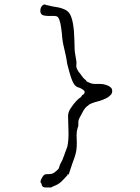

<svg xmlns="http://www.w3.org/2000/svg" viewBox="-20 -752 624 858"><path d="M347.7 -327.1 352.5 -330.1 354.5 -331.1Q358.4 -335.9 358.4 -341.8Q358.4 -345.7 351.6 -350.6Q339.8 -359.4 324.2 -363.3Q318.4 -368.2 314.5 -371.1Q302.7 -384.8 291 -426.8Q279.3 -466.8 278.3 -480.5Q278.3 -486.3 262.7 -553.7Q260.7 -561.5 257.8 -585.9Q256.8 -603.5 253.9 -623Q248 -671.9 234.4 -678.7Q226.6 -681.6 212.9 -680.7Q178.7 -679.7 168.9 -685.5Q160.2 -691.4 160.2 -703.1Q160.2 -714.8 166 -723.6Q174.8 -734.4 182.6 -731.4L187.5 -729.5Q195.3 -727.5 217.8 -722.7Q224.6 -721.7 241.2 -718.8Q255.9 -715.8 270.5 -709Q284.2 -702.1 291 -691.4Q310.5 -661.1 312.5 -571.3Q312.5 -526.4 316.4 -507.8Q319.3 -489.3 321.3 -478.5Q322.3 -468.8 321.3 -462.9Q318.4 -444.3 339.8 -420.9Q342.8 -417 344.7 -414.1V-413.1L347.7 -410.2L351.6 -404.3L361.3 -395.5Q364.3 -393.6 366.2 -390.6V-388.7L380.9 -381.8Q390.6 -377 402.3 -377H425.8Q433.6 -376 440.4 -376Q446.3 -375 455.1 -372.1Q464.8 -369.1 473.6 -362.3Q481.4 -356.4 481.4 -345.7Q481.4 -334 474.6 -328.1Q467.8 -320.3 458 -314.5Q440.4 -305.7 423.8 -300.8Q384.8 -291 375 -282.2V-281.2L374 -280.3Q374 -279.3 370.1 -278.3L368.2 -277.3V-275.4Q367.2 -275.4 366.2 -274.4Q363.3 -272.5 357.4 -264.6Q352.5 -257.8 347.7 -248Q331.1 -218.8 331.1 -213.9Q331.1 -210 330.1 -208V-207V-193.4Q330.1 -187.5 329.1 -184.6H328.1L325.2 -172.9Q325.2 -171.9 323.2 -164.1Q322.3 -159.2 322.3 -146.5Q322.3 -135.7 323.2 -114.3Q323.2 -93.8 321.3 -81.1Q319.3 -68.4 314.5 -52.7Q309.6 -37.1 302.7 -19.5Q294.9 3.9 287.1 27.3H281.2V31.2Q271.5 41 264.6 48.8Q247.1 69.3 226.6 77.1Q208 85 208 85.9Q175.8 86.9 171.9 83Q166 77.1 166 71.3V68.4L163.1 67.4V66.4Q163.1 64.5 163.1 64.5L161.1 63.5V60.5Q161.1 52.7 168.9 40Q176.8 26.4 186.5 26.4Q206.1 26.4 211.9 24.4Q221.7 22.5 241.2 2.9Q243.2 1 248 -16.6Q250 -21.5 258.8 -37.1Q261.7 -43 267.6 -60.5Q278.3 -87.9 281.2 -97.7Q287.1 -127 286.1 -164.1L284.2 -230.5Q283.2 -252 298.8 -272.5Q321.3 -305.7 341.8 -318.4ZM182.6 -731.4Q182.6 -731.4 183.6 -731.4Z"/></svg>

Font: ToneOZ-YinPZ-Tsuipita-TC
Style: Regular
Weight: 400
Designer: ÂÆ£ÂøóÂáåJeffrey Xuan(jeffreyx@gmail.com, ToneOZ.com) ÈòøÂù§(cjkFonts)
Foundry: ToneOZ
Version: Version 0.24071